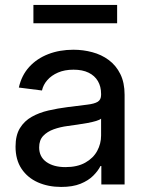

<svg xmlns="http://www.w3.org/2000/svg" viewBox="-20 -736 583 766"><path d="M224.1 9.8Q172.4 9.8 131.1 -8.5Q89.8 -26.9 65.9 -62.7Q42 -98.6 42 -150.9Q42 -196.3 59.6 -224.9Q77.1 -253.4 106.7 -270Q136.2 -286.6 173.3 -295.2Q210.4 -303.7 249 -308.6Q298.3 -314.9 327.6 -318.4Q356.9 -321.8 370.1 -330.1Q383.3 -338.4 383.3 -357.4V-361.3Q383.3 -390.6 370.6 -412.4Q357.9 -434.1 333.5 -446Q309.1 -458 273.4 -458Q237.8 -458 211.4 -446.5Q185.1 -435.1 168.7 -416.3Q152.3 -397.5 147.5 -375L55.2 -386.7Q65.9 -435.1 96.4 -468.8Q127 -502.4 172.4 -520Q217.8 -537.6 272.9 -537.6Q311.5 -537.6 348.1 -527.8Q384.8 -518.1 413.8 -496.6Q442.9 -475.1 460 -440.7Q477.1 -406.2 477.1 -357.9V0H384.3V-73.7H380.9Q371.1 -54.2 351.8 -34.9Q332.5 -15.6 301.3 -2.9Q270 9.8 224.1 9.8ZM241.2 -69.3Q288.6 -69.3 320.3 -87.2Q352.1 -105 367.7 -133.8Q383.3 -162.6 383.3 -195.3V-262.7Q377.9 -257.8 363.5 -253.4Q349.1 -249 329.3 -245.4Q309.6 -241.7 288.8 -238.8Q268.1 -235.8 250.5 -233.4Q220.2 -229.5 194.3 -220.2Q168.5 -210.9 152.3 -193.8Q136.2 -176.8 136.2 -147.9Q136.2 -110.4 165 -89.8Q193.8 -69.3 241.2 -69.3ZM447.3 -716.3V-643.1H113.3V-716.3Z"/></svg>

Font: Inter Cardless Tabular
Style: Regular
Weight: 400
Designer: Rasmus Andersson
Foundry: rsms
Version: Version 4.000;git-4fc901f